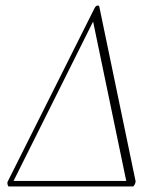

<svg xmlns="http://www.w3.org/2000/svg" viewBox="-20 -675 582 695"><path d="M11 0Q6 -6 7 -16L322 -645Q327 -655 334 -655Q337 -655 339 -653L471 -18Q469 -6 462 0ZM29 -20H437L317 -597Z"/></svg>

Font: Petrona Thin
Style: Italic
Weight: 100
Italic angle: -9°
Designer: Ringo R. Seeber
Foundry: Ringo R. Seeber
Version: Version 2.001; ttfautohint (v1.8.3)